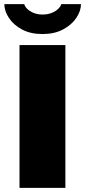

<svg xmlns="http://www.w3.org/2000/svg" viewBox="-20 -905 410 925"><path d="M74 0V-688H295V0ZM185 -741Q127 -741 86 -763Q45 -785 23 -818.5Q1 -852 1 -885H97Q99 -875 110.5 -863Q122 -851 141.5 -843Q161 -835 185 -835Q210 -835 229.5 -843Q249 -851 261 -863Q273 -875 275 -885H370Q370 -852 347.5 -818.5Q325 -785 283.5 -763Q242 -741 185 -741Z"/></svg>

Font: Archivo SemiBold Black
Style: Regular
Weight: 900
Version: Version 2.001